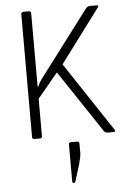

<svg xmlns="http://www.w3.org/2000/svg" viewBox="-59 -686 648 967"><g transform="rotate(-5 265.0 -202.5)"><path d="M320 43V90Q320 109 309 147L283 231Q282 238 274.5 238Q267 238 267 229V43Q267 32 277 32H309Q320 32 320 43ZM124 0H95Q85 0 85 -12V-631Q85 -643 95 -643H124Q135 -643 135 -631V-262H139Q145 -278 157 -295L411 -631Q420 -643 432 -643H467Q480 -643 471 -631L270 -362L502 -12Q510 0 496 0H468Q453 0 446 -12L238 -324L135 -200V-12Q135 0 124 0Z"/></g></svg>

Font: Rajdhani
Style: Regular
Weight: 400
Designer: Satya Rajpurohit, Jyotish Sonowal
Foundry: Indian Type Foundry
Version: Version 1.201 February 1, 2022